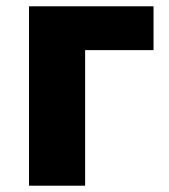

<svg xmlns="http://www.w3.org/2000/svg" viewBox="-20 -589 537 609"><path d="M72 0H250V-430H467V-569H72Z"/></svg>

Font: Noto Sans JP Black
Style: Regular
Weight: 900
Designer: Ryoko NISHIZUKA 西塚涼子 (kana, bopomofo & ideographs); Paul D. Hunt (Latin, Greek & Cyrillic); Sandoll Communications 산돌커뮤니
Foundry: Adobe
Version: Version 2.002;hotconv 1.0.116;makeotfexe 2.5.65601